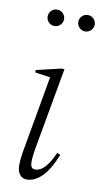

<svg xmlns="http://www.w3.org/2000/svg" viewBox="-82 -734 416 783"><g transform="rotate(10 125.5 -342.0)"><path d="M217 -626Q203 -626 193 -636Q183 -646 183 -660Q183 -674 193 -684Q203 -694 217 -694Q231 -694 241 -684Q251 -674 251 -660Q251 -646 241 -636Q231 -626 217 -626ZM90 -626Q76 -626 66 -636Q56 -646 56 -660Q56 -674 66 -684Q76 -694 90 -694Q104 -694 114 -684Q124 -674 124 -660Q124 -646 114 -636Q104 -626 90 -626ZM88 10Q64 10 53 -12Q42 -34 52 -95L109 -417L46 -426V-436L148 -460H161L100 -119Q92 -71 95 -53.5Q98 -36 114 -36Q155 -36 191 -118L205 -113Q179 -48 149 -19Q119 10 88 10Z"/></g></svg>

Font: Spectral ExtraLight
Style: Italic
Weight: 275
Italic angle: -10°
Designer: Jean-Baptiste Levee
Foundry: Production Type
Version: Version 2.001